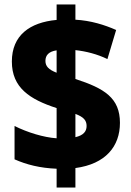

<svg xmlns="http://www.w3.org/2000/svg" viewBox="-20 -873 587 858"><path d="M233 -119V-35H317V-122C452 -140 516 -219 516 -324C516 -435 447 -478 317 -520V-649C364 -644 415 -631 460 -609L499 -739C447 -762 386 -781 317 -785V-853H233V-784C113 -773 33 -715 33 -598C33 -481 113 -429 233 -390V-255C175 -259 103 -281 45 -310V-161C99 -137 159 -122 233 -119ZM233 -648V-548C197 -562 183 -577 183 -601C183 -626 198 -643 233 -648ZM317 -260V-364C354 -350 367 -335 367 -310C367 -285 352 -268 317 -260Z"/></svg>

Font: Noto Sans Kannada UI SemiCondensed Black
Style: Regular
Weight: 900
Width: 4
Designer: Jelle Bosma - Monotype Design Team
Foundry: Monotype Imaging Inc.
Version: Version 2.005